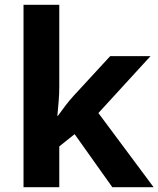

<svg xmlns="http://www.w3.org/2000/svg" viewBox="-20 -780 660 800"><path d="M227 -760V-420Q227 -389 224.5 -358.5Q222 -328 219 -297H221Q236 -318 252 -339Q268 -360 286 -380L439 -546H607L390 -309L620 0H448L291 -221L227 -170V0H78V-760Z"/></svg>

Font: Noto Sans
Style: Bold
Weight: 700
Designer: Monotype Design Team
Foundry: Monotype Imaging Inc.
Version: Version 2.000;GOOG;noto-source:20170915:90ef993387c0; ttfaut